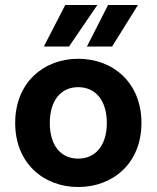

<svg xmlns="http://www.w3.org/2000/svg" viewBox="-20 -739 629 771"><path d="M548 -245C548 -408 433 -503 294 -503C156 -503 41 -408 41 -245C41 -83 156 12 294 12C433 12 548 -83 548 -245ZM409 -245C409 -156 364 -102 294 -102C224 -102 180 -155 180 -245C180 -335 224 -389 294 -389C364 -389 409 -335 409 -245ZM371 -719H242L156 -552H257ZM534 -719H414L329 -552H430Z"/></svg>

Font: Falling Sky
Style: SeBd
Weight: 600
Designer: Paul D. Hunt
Foundry: Adobe Systems Incorporated
Version: Version 1.02